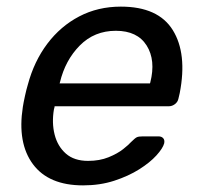

<svg xmlns="http://www.w3.org/2000/svg" viewBox="-20 -550 598 580"><path d="M231 10Q127 10 79.5 -54Q32 -118 49 -227Q51 -240 55.5 -260.5Q60 -281 64 -294Q83 -365 123 -418Q163 -471 219.5 -500.5Q276 -530 345 -530Q458 -530 502 -459Q546 -388 523 -269L519 -252Q517 -242 508.5 -235.5Q500 -229 490 -229H145Q145 -226 143 -220Q136 -179 145 -143.5Q154 -108 179 -86Q204 -64 246 -64Q281 -64 308 -75Q335 -86 352 -99.5Q369 -113 376 -121Q388 -133 393.5 -135.5Q399 -138 411 -138H459Q468 -138 473 -132.5Q478 -127 476 -117Q472 -102 452.5 -80.5Q433 -59 400.5 -38.5Q368 -18 325 -4Q282 10 231 10ZM160 -298H433L434 -301Q451 -368 423 -412.5Q395 -457 330 -457Q265 -457 221 -412.5Q177 -368 161 -301Z"/></svg>

Font: Lubike
Style: Italic
Weight: 400
Italic angle: -12°
Foundry: Honoka55
Version: Version 1.000;July 22, 2022;FontCreator 14.0.0.2862 64-bit